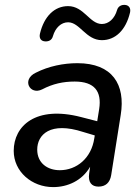

<svg xmlns="http://www.w3.org/2000/svg" viewBox="-20 -755 565 784"><path d="M197 9C256 9 315 -17 348 -74L344 -46C339 -11 354 7 382 7C411 7 429 -9 434 -40L473 -286C493 -410 439 -497 296 -497C240 -497 179 -485 126 -458C67 -430 102 -365 152 -390C196 -413 238 -422 285 -422C366 -422 396 -382 385 -310L377 -260L311 -277C126 -325 36 -241 36 -139C36 -54 110 9 197 9ZM164 -586C180 -585 192 -592 196 -607C206 -642 230 -664 258 -664C306 -664 331 -591 396 -591C451 -591 494 -632 511 -704C515 -722 506 -734 490 -735C474 -736 462 -728 458 -714C448 -679 424 -657 396 -657C346 -657 323 -730 258 -730C203 -730 160 -689 143 -617C139 -598 148 -587 164 -586ZM132 -144C132 -205 185 -260 320 -216L367 -202L365 -190C353 -109 293 -60 224 -60C174 -60 132 -89 132 -144Z"/></svg>

Font: SN Pro Medium
Style: Italic
Weight: 400
Italic angle: -9°
Designer: Tobias Whetton
Foundry: Supernotes
Version: Version 1.001;Glyphs 3.2 (3249)